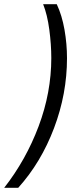

<svg xmlns="http://www.w3.org/2000/svg" viewBox="-92 -739 365 917"><path d="M-5 158Q104 37 166 -127Q228 -291 228 -461Q228 -529 216 -597.5Q204 -666 179 -719H114Q134 -669 143.5 -597.5Q153 -526 153 -462Q153 -297 92.5 -136Q32 25 -72 158Z"/></svg>

Font: Noto Sans Display Condensed
Style: Italic
Weight: 400
Width: 3
Designer: Monotype Design team
Foundry: Monotype Imaging Inc.
Version: 1.000